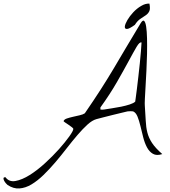

<svg xmlns="http://www.w3.org/2000/svg" viewBox="-119 -873 966 1094"><path d="M-76.2 180.7Q-79.1 178.7 -85.4 171.4Q-91.8 164.1 -95.7 156.2Q-99.6 148.4 -99.1 142.6Q-98.6 136.7 -87.9 136.7Q-67.4 165 -30.3 158.2Q6.8 151.4 49.8 124.5Q92.8 97.7 137.2 57.1Q181.6 16.6 217.3 -23.4Q252.9 -63.5 275.9 -95.7Q298.8 -127.9 298.8 -138.7Q298.8 -141.6 291 -147.9Q283.2 -154.3 272.9 -161.1Q262.7 -168 253.9 -173.8Q245.1 -179.7 243.2 -182.6Q246.1 -192.4 261.7 -197.8Q277.3 -203.1 296.9 -207.5Q316.4 -211.9 335.4 -216.3Q354.5 -220.7 364.3 -227.5Q416 -302.7 454.6 -362.8Q493.2 -422.9 527.8 -481Q562.5 -539.1 598.6 -600.6Q634.8 -662.1 681.6 -739.3Q694.3 -760.7 702.1 -753.9Q710 -747.1 713.9 -720.7Q717.8 -694.3 718.8 -653.8Q719.7 -613.3 718.8 -566.4Q717.8 -519.5 715.3 -470.7Q712.9 -421.9 710.4 -380.9Q708 -339.8 706.5 -310.1Q705.1 -280.3 706.1 -271.5Q710 -221.7 711.4 -185.1Q712.9 -148.4 720.7 -117.7Q728.5 -86.9 747.6 -58.1Q766.6 -29.3 805.7 4.9Q773.4 15.6 752.4 3.4Q731.4 -8.8 718.3 -33.7Q705.1 -58.6 696.8 -91.3Q688.5 -124 681.2 -154.8Q673.8 -185.5 664.6 -208.5Q655.3 -231.4 639.6 -238.3Q638.7 -238.3 634.3 -238.8Q629.9 -239.3 624.5 -239.3Q619.1 -239.3 614.3 -238.8Q609.4 -238.3 607.4 -238.3Q598.6 -236.3 574.7 -230.5Q550.8 -224.6 522.5 -217.8Q494.1 -210.9 468.3 -204.1Q442.4 -197.3 430.7 -194.3Q406.2 -187.5 379.4 -163.1Q352.5 -138.7 322.8 -104Q293 -69.3 261.2 -28.3Q229.5 12.7 196.3 51.8Q163.1 90.8 128.9 124Q94.7 157.2 60.5 177.7Q26.4 198.2 -8.3 200.7Q-43 203.1 -76.2 180.7ZM453.1 -249Q455.1 -248 463.4 -248Q471.7 -248 474.6 -249Q492.2 -252 518.6 -255.9Q544.9 -259.8 571.3 -265.1Q597.7 -270.5 620.1 -277.8Q642.6 -285.2 651.4 -293.9Q651.4 -293.9 654.3 -314.5Q657.2 -335 661.1 -366.7Q665 -398.4 669.4 -437Q673.8 -475.6 677.7 -512.7Q681.6 -549.8 684.1 -581.5Q686.5 -613.3 687.5 -630.9Q676.8 -635.7 659.2 -606Q641.6 -576.2 613.8 -524.4Q585.9 -472.7 546.4 -403.8Q506.8 -335 453.1 -260.7ZM649.4 -731.4Q617.2 -708 604 -708Q590.8 -708 592.3 -722.2Q593.8 -736.3 606.9 -758.8Q620.1 -781.2 640.1 -802.7Q660.2 -824.2 684.6 -838.9Q709 -853.5 732.4 -852.5Q738.3 -823.2 731.9 -809.6Q725.6 -795.9 712.4 -786.6Q699.2 -777.3 681.6 -766.1Q664.1 -754.9 649.4 -731.4Z"/></svg>

Font: Nothing You Could Do
Style: Regular
Weight: 400
Version: Version 1.005